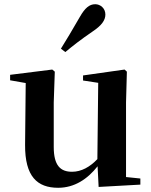

<svg xmlns="http://www.w3.org/2000/svg" viewBox="-20 -875 718 911"><path d="M269 -644 290 -628C325 -657 360 -685 420 -726C462 -754 480 -779 480 -806C480 -836 456 -855 432 -855C404 -855 383 -837 359 -795C320 -727 295 -686 269 -644ZM448 12 646 1V-28L578 -35V-389L582 -535L571 -545L374 -517V-493L446 -482L442 -120C407 -83 366 -60 322 -60C267 -60 235 -89 235 -178V-389L240 -535L228 -545L28 -520V-494L102 -481L99 -188C98 -37 157 16 256 16C333 16 395 -25 443 -86Z"/></svg>

Font: Noto Serif CJK HK
Style: Bold
Weight: 700
Designer: Ryoko NISHIZUKA 西塚涼子 (kana & ideographs); Frank Grießhammer (Latin, Greek & Cyrillic); Wenlong ZHANG 张文龙 (bopomofo); San
Foundry: Adobe
Version: Version 2.001;hotconv 1.1.0;makeotfexe 2.6.0